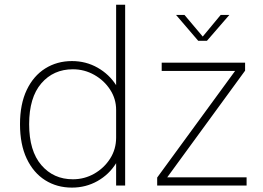

<svg xmlns="http://www.w3.org/2000/svg" viewBox="-20 -802 1137 830"><path d="M291 9Q226 9 175.2 -23Q124.5 -55 95.5 -116.2Q66.5 -177.5 66.5 -265Q66.5 -352 95.5 -413Q124.5 -474 175.5 -506Q226.5 -538 291 -538Q351.5 -538 401.8 -509.5Q452 -481 482.2 -433.5Q512.5 -386 512.5 -327.5Q512.5 -326 512.5 -324Q512.5 -322 512.5 -319.5L482 -320Q482 -322 482 -323.5Q482 -325 482 -327Q482 -374.5 456.2 -414.2Q430.5 -454 387.8 -478.2Q345 -502.5 295 -502.5Q211 -502.5 158.5 -441.5Q106 -380.5 106 -265Q106 -149.5 158.8 -88.2Q211.5 -27 295 -27Q345 -27 387.5 -51.2Q430 -75.5 456 -116.2Q482 -157 482 -207L512.5 -206.5Q512.5 -145.5 482 -96.5Q451.5 -47.5 401.2 -19.2Q351 9 291 9ZM482 0V-781.5H521V0ZM701 -35.5H1046V0H659.5V-34.5L997.5 -497L998 -495.5H679V-531H1039.5V-496.5L701.5 -33.5ZM741 -737.5H777.5L864 -635H849L934 -737.5H971.5L874.5 -625.5H837Z"/></svg>

Font: Epilogue ExtraLight
Style: Regular
Weight: 250
Designer: Tyler Finck
Foundry: Etcetera Type Co
Version: Version 2.112